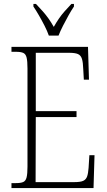

<svg xmlns="http://www.w3.org/2000/svg" viewBox="-20 -951 540 971"><path d="M38 0V-25H61Q85 -25 97.5 -30.5Q110 -36 114.5 -54Q119 -72 119 -108V-605Q119 -642 114.5 -660Q110 -678 97.5 -683.5Q85 -689 61 -689H38V-714H425L430 -548H404L401 -601Q400 -635 394.5 -653Q389 -671 374.5 -677.5Q360 -684 329 -684H161V-389H367V-359H161L160 -30H356Q387 -30 401 -36.5Q415 -43 420.5 -58.5Q426 -74 428 -102L432 -166H458L453 0ZM227 -771Q219 -794 205.5 -820.5Q192 -847 177 -873Q162 -899 149 -918V-931H162Q181 -911 196.5 -893.5Q212 -876 225.5 -857Q239 -838 252 -815Q265 -838 278 -857Q291 -876 306.5 -893.5Q322 -911 341 -931H354V-918Q341 -899 326.5 -873Q312 -847 298.5 -820.5Q285 -794 276 -771Z"/></svg>

Font: Noto Serif Khmer Condensed ExtraLight
Style: Regular
Weight: 250
Width: 3
Designer: Danh Hong and the Monotype Design Team
Foundry: Monotype Imaging Inc.
Version: Version 2.004